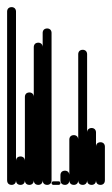

<svg xmlns="http://www.w3.org/2000/svg" viewBox="-20 -520 315 540"><path d="M0 -13H25V-488H0ZM13 -25Q9 -25 6 -23.5Q3 -22 1.5 -19Q0 -16 0 -13Q0 -9 1.5 -6Q3 -3 6 -1.5Q9 0 13 0Q16 0 19 -1.5Q22 -3 23.5 -6Q25 -9 25 -13Q25 -16 23.5 -19Q22 -22 19 -23.5Q16 -25 13 -25ZM13 -500Q9 -500 6 -498.5Q3 -497 1.5 -494Q0 -491 0 -488Q0 -484 1.5 -481Q3 -478 6 -476.5Q9 -475 13 -475Q16 -475 19 -476.5Q22 -478 23.5 -481Q25 -484 25 -488Q25 -491 23.5 -494Q22 -497 19 -498.5Q16 -500 13 -500Z M25 -13H50V-68H25ZM38 -25Q34 -25 31 -23.5Q28 -22 26.5 -19Q25 -16 25 -13Q25 -9 26.5 -6Q28 -3 31 -1.5Q34 0 38 0Q41 0 44 -1.5Q47 -3 48.5 -6Q50 -9 50 -13Q50 -16 48.5 -19Q47 -22 44 -23.5Q41 -25 38 -25ZM38 -80Q34 -80 31 -78.5Q28 -77 26.5 -74Q25 -71 25 -68Q25 -64 26.5 -61Q28 -58 31 -56.5Q34 -55 38 -55Q41 -55 44 -56.5Q47 -58 48.5 -61Q50 -64 50 -68Q50 -71 48.5 -74Q47 -77 44 -78.5Q41 -80 38 -80Z M50 -13H75V-248H50ZM63 -25Q59 -25 56 -23.5Q53 -22 51.5 -19Q50 -16 50 -13Q50 -9 51.5 -6Q53 -3 56 -1.5Q59 0 63 0Q66 0 69 -1.5Q72 -3 73.5 -6Q75 -9 75 -13Q75 -16 73.5 -19Q72 -22 69 -23.5Q66 -25 63 -25ZM63 -260Q59 -260 56 -258.5Q53 -257 51.5 -254Q50 -251 50 -248Q50 -244 51.5 -241Q53 -238 56 -236.5Q59 -235 63 -235Q66 -235 69 -236.5Q72 -238 73.5 -241Q75 -244 75 -248Q75 -251 73.5 -254Q72 -257 69 -258.5Q66 -260 63 -260Z M75 -13H100V-388H75ZM88 -25Q84 -25 81 -23.5Q78 -22 76.5 -19Q75 -16 75 -13Q75 -9 76.5 -6Q78 -3 81 -1.5Q84 0 88 0Q91 0 94 -1.5Q97 -3 98.5 -6Q100 -9 100 -13Q100 -16 98.5 -19Q97 -22 94 -23.5Q91 -25 88 -25ZM88 -400Q84 -400 81 -398.5Q78 -397 76.5 -394Q75 -391 75 -388Q75 -384 76.5 -381Q78 -378 81 -376.5Q84 -375 88 -375Q91 -375 94 -376.5Q97 -378 98.5 -381Q100 -384 100 -388Q100 -391 98.5 -394Q97 -397 94 -398.5Q91 -400 88 -400Z M100 -13H125V-428H100ZM113 -25Q109 -25 106 -23.5Q103 -22 101.5 -19Q100 -16 100 -13Q100 -9 101.5 -6Q103 -3 106 -1.5Q109 0 113 0Q116 0 119 -1.5Q122 -3 123.5 -6Q125 -9 125 -13Q125 -16 123.5 -19Q122 -22 119 -23.5Q116 -25 113 -25ZM113 -440Q109 -440 106 -438.5Q103 -437 101.5 -434Q100 -431 100 -428Q100 -424 101.5 -421Q103 -418 106 -416.5Q109 -415 113 -415Q116 -415 119 -416.5Q122 -418 123.5 -421Q125 -424 125 -428Q125 -431 123.5 -434Q122 -437 119 -438.5Q116 -440 113 -440Z M130 -10Q128 -10 126.5 -8.5Q125 -7 125 -5Q125 -3 126.5 -1.5Q128 0 130 0H145Q147 0 148.5 -1.5Q150 -3 150 -5Q150 -7 148.5 -8.5Q147 -10 145 -10Z M150 -13H175V-28H150ZM163 -25Q159 -25 156 -23.5Q153 -22 151.5 -19Q150 -16 150 -13Q150 -9 151.5 -6Q153 -3 156 -1.5Q159 0 163 0Q166 0 169 -1.5Q172 -3 173.5 -6Q175 -9 175 -13Q175 -16 173.5 -19Q172 -22 169 -23.5Q166 -25 163 -25ZM163 -40Q159 -40 156 -38.5Q153 -37 151.5 -34Q150 -31 150 -28Q150 -24 151.5 -21Q153 -18 156 -16.5Q159 -15 163 -15Q166 -15 169 -16.5Q172 -18 173.5 -21Q175 -24 175 -28Q175 -31 173.5 -34Q172 -37 169 -38.5Q166 -40 163 -40Z M175 -13H200V-128H175ZM188 -25Q184 -25 181 -23.5Q178 -22 176.5 -19Q175 -16 175 -13Q175 -9 176.5 -6Q178 -3 181 -1.5Q184 0 188 0Q191 0 194 -1.5Q197 -3 198.5 -6Q200 -9 200 -13Q200 -16 198.5 -19Q197 -22 194 -23.5Q191 -25 188 -25ZM188 -140Q184 -140 181 -138.5Q178 -137 176.5 -134Q175 -131 175 -128Q175 -124 176.5 -121Q178 -118 181 -116.5Q184 -115 188 -115Q191 -115 194 -116.5Q197 -118 198.5 -121Q200 -124 200 -128Q200 -131 198.5 -134Q197 -137 194 -138.5Q191 -140 188 -140Z M200 -13H225V-368H200ZM213 -25Q209 -25 206 -23.5Q203 -22 201.5 -19Q200 -16 200 -13Q200 -9 201.5 -6Q203 -3 206 -1.5Q209 0 213 0Q216 0 219 -1.5Q222 -3 223.5 -6Q225 -9 225 -13Q225 -16 223.5 -19Q222 -22 219 -23.5Q216 -25 213 -25ZM213 -380Q209 -380 206 -378.5Q203 -377 201.5 -374Q200 -371 200 -368Q200 -364 201.5 -361Q203 -358 206 -356.5Q209 -355 213 -355Q216 -355 219 -356.5Q222 -358 223.5 -361Q225 -364 225 -368Q225 -371 223.5 -374Q222 -377 219 -378.5Q216 -380 213 -380Z M225 -13H250V-148H225ZM238 -25Q234 -25 231 -23.5Q228 -22 226.5 -19Q225 -16 225 -13Q225 -9 226.5 -6Q228 -3 231 -1.5Q234 0 238 0Q241 0 244 -1.5Q247 -3 248.5 -6Q250 -9 250 -13Q250 -16 248.5 -19Q247 -22 244 -23.5Q241 -25 238 -25ZM238 -160Q234 -160 231 -158.5Q228 -157 226.5 -154Q225 -151 225 -148Q225 -144 226.5 -141Q228 -138 231 -136.5Q234 -135 238 -135Q241 -135 244 -136.5Q247 -138 248.5 -141Q250 -144 250 -148Q250 -151 248.5 -154Q247 -157 244 -158.5Q241 -160 238 -160Z M250 -13H275V-108H250ZM263 -25Q259 -25 256 -23.5Q253 -22 251.5 -19Q250 -16 250 -13Q250 -9 251.5 -6Q253 -3 256 -1.5Q259 0 263 0Q266 0 269 -1.5Q272 -3 273.5 -6Q275 -9 275 -13Q275 -16 273.5 -19Q272 -22 269 -23.5Q266 -25 263 -25ZM263 -120Q259 -120 256 -118.5Q253 -117 251.5 -114Q250 -111 250 -108Q250 -104 251.5 -101Q253 -98 256 -96.5Q259 -95 263 -95Q266 -95 269 -96.5Q272 -98 273.5 -101Q275 -104 275 -108Q275 -111 273.5 -114Q272 -117 269 -118.5Q266 -120 263 -120Z"/></svg>

Font: Wavefont Thin
Style: Regular
Weight: 100
Monospace: yes
Version: Version 3.005;gftools[0.9.33]